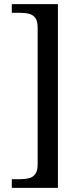

<svg xmlns="http://www.w3.org/2000/svg" viewBox="-20 -780 400 928"><path d="M37 128V86H80Q103 86 121.5 81Q140 76 151 60.5Q162 45 162 14V-646Q162 -678 151 -693Q140 -708 121.5 -713Q103 -718 80 -718H37V-760H260V128Z"/></svg>

Font: Noto Serif Hebrew
Style: Regular
Weight: 400
Designer: Monotype Design Team
Foundry: Monotype Imaging Inc.
Version: Version 2.003